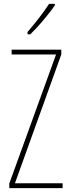

<svg xmlns="http://www.w3.org/2000/svg" viewBox="-20 -970 363 990"><path d="M263 -943V-950H233C199 -898 167 -858 122 -805V-793H136C175 -830 230 -894 263 -943ZM303 0V-25H57L296 -689V-714H40V-689H269L28 -24V0Z"/></svg>

Font: Noto Sans Khmer UI ExtraCondensed Thin
Style: Regular
Weight: 100
Width: 2
Designer: Danh Hong and the Monotype Design Team
Foundry: Monotype Imaging Inc.
Version: Version 2.002